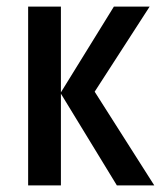

<svg xmlns="http://www.w3.org/2000/svg" viewBox="-20 -560 490 580"><path d="M324 -540H432L266 -283L446 0H333L164 -277V0H65V-540H164V-281Z"/></svg>

Font: Avrile Sans Condensed Medium
Style: Regular
Weight: 500
Width: 3
Designer: Monotype Design Team
Foundry: Monotype Imaging Inc.
Version: Version 2.001;September 10, 2019;FontCreator 11.5.0.2425 64-